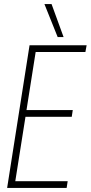

<svg xmlns="http://www.w3.org/2000/svg" viewBox="-20 -922 445 942"><path d="M15 0 125 -700H405L399 -667H155L110 -382H337L332 -349H105L55 -33H312L307 0ZM263 -740 198 -902H233L292 -740Z"/></svg>

Font: Georama SemiCondensed ExtraLight
Style: Italic
Weight: 200
Width: 4
Italic angle: -9°
Designer: Jean-Baptiste Levee
Foundry: Production Type
Version: Version 1.000